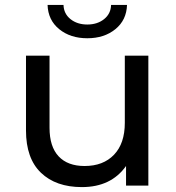

<svg xmlns="http://www.w3.org/2000/svg" viewBox="-20 -757 717 783"><path d="M174 -737H239Q240 -701 267.5 -679Q295 -657 336 -657Q377 -657 404.5 -679Q432 -701 433 -737H498Q496 -675 450.5 -638Q405 -601 336 -601Q267 -601 221.5 -638Q176 -675 174 -737ZM489 -256V-530H585V0H494V-80Q433 6 314 6Q208 6 147 -52.5Q86 -111 86 -225V-530H182V-236Q182 -159 219 -119.5Q256 -80 325 -80Q401 -80 445 -126Q489 -172 489 -256Z"/></svg>

Font: false
Style: Regular
Weight: 500
Designer: Julieta Ulanovsky
Foundry: Julieta Ulanovsky
Version: Version 7.222;hotconv 1.0.109;makeotfexe 2.5.65596